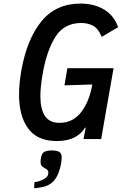

<svg xmlns="http://www.w3.org/2000/svg" viewBox="-20 -756 662 1044"><path d="M220.5 217Q230.5 211 235.2 205.2Q240 199.5 242 189.5Q243 184.5 243 182Q243 171 233 164Q231.5 163 222 157.5Q211 151.5 205.8 145Q200.5 138.5 200.5 123Q200.5 119.5 201.5 109.5Q205 81 218.2 71.5Q231.5 62 260 62Q291.5 62 303.5 70.8Q315.5 79.5 315.5 100Q315.5 109.5 314 120.5Q308 164 293 196Q279.5 224 262 237.5Q242 254 216 260Q181.5 267.5 165.5 267.5L167.5 234.5Q181 233.5 195.5 228.2Q210 223 220.5 217ZM83.5 -242.5Q83.5 -300 96 -372Q126.5 -544 205.5 -640.2Q284.5 -736.5 417 -736.5Q494 -736.5 548 -702.8Q602 -669 622 -608L533 -555.5Q514.5 -601 486 -616Q457.5 -631 422 -631Q329.5 -631 282.2 -557.2Q235 -483.5 212.5 -358Q199.5 -283.5 199.5 -232.5Q199.5 -165.5 223.5 -126.8Q247.5 -88 304 -88Q375.5 -88 420.5 -145.2Q465.5 -202.5 482 -296.5L330.5 -292L346.5 -385H597.5L530 0H434L446.5 -63.5L441.5 -60Q396 11 288.5 11Q184 11 133.8 -56.5Q83.5 -124 83.5 -242.5Z"/></svg>

Font: JuliaMono SemiBoldItalic
Style: Regular
Weight: 600
Italic angle: -9°
Monospace: yes
Designer: cormullion
Foundry: corm
Version: Version 0.049; ttfautohint (v1.8.4)